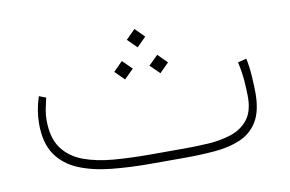

<svg xmlns="http://www.w3.org/2000/svg" viewBox="-55 -539 956 632"><g transform="rotate(-10 422.5 -223.0)"><path d="M516.1 0H402.8Q332 0 270.5 -6.3Q209 -12.7 162.4 -32.2Q115.7 -51.8 89.4 -90.3Q63 -128.9 63 -192.9Q63 -237.8 78.1 -283.2L101.1 -274.4Q96.7 -256.3 93 -237.5Q89.4 -218.8 89.4 -201.2Q89.4 -141.1 114.5 -106.7Q139.6 -72.3 183.3 -55.9Q227.1 -39.6 283.7 -34.9Q340.3 -30.3 402.8 -30.3H516.6Q557.6 -30.3 599.6 -32.7Q641.6 -35.2 677 -46.9Q712.4 -58.6 733.9 -85.7Q755.4 -112.8 755.4 -161.6Q755.4 -183.1 753.2 -213.1Q751 -243.2 743.2 -278.8L772 -286.1Q777.8 -259.3 780 -225.6Q782.2 -191.9 782.2 -170.4Q782.2 -109.4 761 -74.7Q739.7 -40 702.9 -24.2Q666 -8.3 617.9 -4.2Q569.8 0 516.1 0ZM426.3 -446.3 457 -415.5 426.3 -384.8 395.5 -415.5ZM485.4 -349.6 516.1 -318.8 485.4 -288.1 454.1 -318.8ZM367.2 -349.6 398.4 -318.8 367.2 -288.1 336.4 -318.8Z"/></g></svg>

Font: Vazirmatn UI FD Thin
Style: Regular
Weight: 100
Designer: Saber Rastikerdar
Foundry: Saber Rastikerdar
Version: Version 33.003